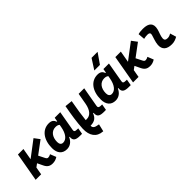

<svg xmlns="http://www.w3.org/2000/svg" viewBox="125 -1916 3267 3267"><g transform="rotate(-45 1758.0 -283.0)"><path d="M23.4 0H155.8L180.2 -138.7L239.3 -182.6L290 -77.6C321.8 -12.2 366.7 9.8 427.7 9.8C471.2 9.8 505.4 -0.5 547.4 -26.4L504.4 -134.8C480.5 -121.1 462.9 -115.7 441.9 -115.7C422.9 -115.7 411.1 -127 397.9 -153.8L344.2 -260.7L571.8 -430.2L499 -527.3L210.4 -308.6L247.1 -517.6H114.7Z M986.3 -444.3H977.5C959.5 -490.7 933.1 -522.5 858.9 -522.5C704.1 -522.5 601.1 -387.2 601.1 -184.1C601.1 -60.5 662.6 10.3 770 10.3C845.2 10.3 905.8 -32.7 939.5 -109.4H950.7C941.4 -25.9 979.5 4.9 1090.8 4.9H1135.3L1154.8 -106.9H1136.2C1075.2 -106.9 1063.5 -120.6 1069.3 -154.8L1132.8 -517.6H999.5ZM896.5 -397C936.5 -397 958 -386.7 973.6 -371.6L965.3 -325.7C941.4 -191.9 880.4 -115.2 801.8 -115.2C760.7 -115.2 736.8 -144.5 736.8 -196.3C736.8 -316.9 800.8 -397 896.5 -397Z M1421.4 229 1453.1 94.7 1438 92.3C1362.3 80.1 1334.5 60.5 1335.4 10.3C1440.4 9.8 1487.3 -36.6 1514.2 -109.4H1526.4C1517.1 -15.1 1567.4 6.3 1675.8 4.9L1710.9 4.4L1730.5 -106.9H1706.5C1656.7 -106.9 1638.7 -120.6 1645 -155.3L1709 -517.1H1575.2L1541 -325.2V-325.7C1540.5 -323.7 1540.5 -321.3 1540 -319.3L1539.1 -313.5C1515.1 -185.1 1455.6 -115.2 1371.1 -115.2H1343.8C1354.5 -221.2 1374 -350.6 1403.8 -513.2L1268.6 -527.3C1236.3 -351.6 1211.9 -201.7 1204.6 -50.3C1197.8 118.2 1273.9 219.7 1413.6 228.5Z M2158.2 -444.3H2149.4C2131.3 -490.7 2105 -522.5 2030.8 -522.5C1876 -522.5 1772.9 -387.2 1772.9 -184.1C1772.9 -60.5 1834.5 10.3 1941.9 10.3C2017.1 10.3 2077.6 -32.7 2111.3 -109.4H2122.6C2113.3 -25.9 2151.4 4.9 2262.7 4.9H2307.1L2326.7 -106.9H2308.1C2247.1 -106.9 2235.4 -120.6 2241.2 -154.8L2304.7 -517.6H2171.4ZM2068.4 -397C2108.4 -397 2129.9 -386.7 2145.5 -371.6L2137.2 -325.7C2113.3 -191.9 2052.2 -115.2 1973.6 -115.2C1932.6 -115.2 1908.7 -144.5 1908.7 -196.3C1908.7 -316.9 1972.7 -397 2068.4 -397ZM2044.4 -609.4H2179.7L2308.6 -794.9H2163.6Z M2367.2 0H2499.5L2523.9 -138.7L2583 -182.6L2633.8 -77.6C2665.5 -12.2 2710.4 9.8 2771.5 9.8C2814.9 9.8 2849.1 -0.5 2891.1 -26.4L2848.1 -134.8C2824.2 -121.1 2806.6 -115.7 2785.6 -115.7C2766.6 -115.7 2754.9 -127 2741.7 -153.8L2688 -260.7L2915.5 -430.2L2842.8 -527.3L2554.2 -308.6L2590.8 -517.6H2458.5Z M3401.4 -142.6C3367.7 -123 3347.2 -115.7 3314.9 -115.7C3272 -115.7 3250.5 -134.8 3252.9 -172.4C3257.3 -234.9 3285.6 -281.2 3300.8 -345.2C3330.1 -465.3 3272.9 -527.3 3129.9 -527.3C3091.3 -527.3 3052.7 -524.4 3014.6 -513.7L3024.9 -390.6C3054.7 -398.4 3084.5 -401.9 3114.3 -401.9C3157.7 -401.9 3175.8 -382.3 3166 -345.2C3151.9 -288.1 3121.1 -222.7 3116.7 -153.3C3109.9 -46.4 3170.9 9.8 3295.9 9.8C3353 9.8 3395 -8.3 3435.1 -31.2Z"/></g></svg>

Font: Cascadia Code NF
Style: Bold Italic
Weight: 700
Italic angle: -10°
Monospace: yes
Designer: Aaron Bell
Foundry: Saja Typeworks
Version: Version 2404.023